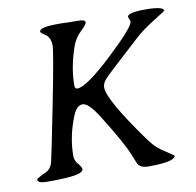

<svg xmlns="http://www.w3.org/2000/svg" viewBox="-78 -760 866 850"><g transform="rotate(-10 355.0 -334.5)"><path d="M643.6 -16.6Q643.6 11.2 521 11.2Q490.7 11.2 477.1 -5.9Q473.6 -11.2 461.9 -41.5Q437.5 -106 350.6 -243.7Q308.6 -310.5 282.2 -310.5Q255.9 -310.5 238.8 -269.5Q202.1 -180.2 202.1 -91.8Q202.1 -77.1 211.9 -61L221.7 -49.3Q231.9 -35.2 231.9 -28.8Q231.9 -13.7 195.1 -6.8Q158.2 0 69.8 0Q26.4 0 26.4 -16.6Q26.4 -22.5 67.9 -41Q92.8 -52.2 100.6 -83Q108.4 -113.8 152.6 -337.4Q196.8 -561 196.8 -590.3Q196.8 -619.6 181.2 -635.7L169.4 -644Q153.3 -654.8 153.3 -660.2Q153.3 -679.7 235.8 -679.7H258.8L280.8 -678.7Q295.4 -678.2 327.1 -678.2Q358.9 -678.2 358.9 -666Q358.9 -656.7 331.8 -631.1Q304.7 -605.5 292 -569.3Q260.7 -479 260.7 -398.9Q260.7 -383.3 272 -383.3Q313 -383.3 433.8 -496.6Q554.7 -609.9 554.7 -634.3L552.7 -643.1L547.4 -656.2Q547.4 -675.8 628.9 -675.8Q710.4 -675.8 710.4 -655.8Q710.4 -654.8 656.7 -621.1Q603 -587.4 572.3 -559.1Q422.4 -422.9 405.8 -404.1Q389.2 -385.3 389.2 -367.2Q389.2 -312 534.2 -110.8Q562.5 -71.3 588.9 -53.7Q643.6 -17.1 643.6 -16.6Z"/></g></svg>

Font: Averia Serif Libre Light
Style: Italic
Weight: 300
Italic angle: -8.5°
Version: Version 1.002